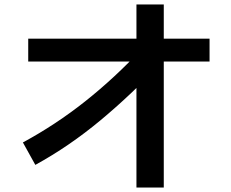

<svg xmlns="http://www.w3.org/2000/svg" viewBox="-20 -820 1040 864"><path d="M139 -78 83 -179Q231 -259 364 -364.5Q497 -470 619 -601L698 -530Q572 -395 432 -278.5Q292 -162 139 -78ZM594 24V-800H717V24ZM107 -543V-646H923V-543Z"/></svg>

Font: Murecho Thin Medium
Style: Regular
Weight: 500
Version: Version 1.010